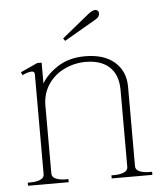

<svg xmlns="http://www.w3.org/2000/svg" viewBox="-49 -699 641 743"><g transform="rotate(-5 271.5 -327.5)"><path d="M222 -546 215 -556 322 -643Q338 -655 348 -655Q354 -655 358 -651Q362 -647 362 -641Q362 -627 346 -618ZM513 -12V0H355V-12H366Q388 -12 403.5 -18.5Q419 -25 419 -39V-338Q419 -397 386 -427.5Q353 -458 294 -458Q250 -458 210.5 -439Q171 -420 147.5 -384.5Q124 -349 124 -303V-39Q124 -25 139.5 -18.5Q155 -12 177 -12H188V0H30V-12H41Q63 -12 78.5 -18.5Q94 -25 94 -39V-427Q94 -439 82 -439Q75 -439 64 -435.5Q53 -432 46 -428L41 -440L107 -470H124V-389Q144 -424 187.5 -452Q231 -480 293 -480Q367 -480 408 -444Q449 -408 449 -348V-39Q449 -25 464.5 -18.5Q480 -12 502 -12Z"/></g></svg>

Font: Taviraj Thin
Style: Regular
Weight: 250
Designer: Katatrad Team
Foundry: CadsonDemak
Version: Version 1.001